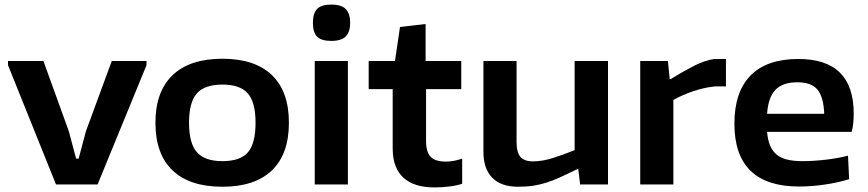

<svg xmlns="http://www.w3.org/2000/svg" viewBox="-20 -807 3797 840"><path d="M15 -522V-540H170L281 -233L313 -113H324L356 -233L469 -540H621V-522L407 0H225Z M953 10Q810 10 735 -61.5Q660 -133 660 -270Q660 -406 735 -478Q810 -550 953 -550Q1095 -550 1169.5 -478.5Q1244 -407 1244 -270Q1244 -133 1169.5 -61.5Q1095 10 953 10ZM953 -102Q1031 -102 1064.5 -140.5Q1098 -179 1098 -270Q1098 -360 1064 -398.5Q1030 -437 953 -437Q876 -437 841.5 -398.5Q807 -360 807 -270Q807 -180 841.5 -141Q876 -102 953 -102Z M1429 -628Q1386 -628 1367.5 -646.5Q1349 -665 1349 -707Q1349 -749 1367.5 -768Q1386 -787 1429 -787Q1474 -787 1493 -767Q1512 -747 1512 -707Q1512 -668 1493 -648Q1474 -628 1429 -628ZM1357 -540H1502V0H1357Z M1881 13Q1791 13 1744.5 -30Q1698 -73 1698 -158V-417H1593V-540H1708L1730 -689L1842 -702V-540H1998V-417H1844V-190Q1844 -142 1864 -121Q1884 -100 1931 -100Q1964 -100 2002 -113V-3Q1978 5 1945.5 9Q1913 13 1881 13Z M2247 10Q2172 10 2133.5 -29.5Q2095 -69 2095 -142V-540H2240V-186Q2240 -140 2257 -120.5Q2274 -101 2312 -101Q2354 -101 2403 -117Q2452 -133 2494 -150V-540H2640V0H2518L2510 -67H2506Q2463 -46 2431 -31.5Q2399 -17 2370.5 -8Q2342 1 2313 5.5Q2284 10 2247 10Z M2781 -540H2902L2910 -461H2914Q2971 -496 3017.5 -519.5Q3064 -543 3105 -549H3156V-429H3108Q3060 -424 3013 -408Q2966 -392 2926 -370V0H2781Z M3476 9Q3193 9 3193 -266Q3193 -405 3264 -477Q3335 -549 3473 -549Q3715 -549 3715 -310Q3715 -263 3706 -230H3336Q3339 -194 3349.5 -169.5Q3360 -145 3378.5 -130Q3397 -115 3425 -108.5Q3453 -102 3492 -102Q3539 -102 3594 -108.5Q3649 -115 3690 -126L3695 -23Q3646 -8 3588.5 0.5Q3531 9 3476 9ZM3468 -447Q3405 -447 3373 -414.5Q3341 -382 3336 -309H3586Q3583 -384 3556 -415.5Q3529 -447 3468 -447Z"/></svg>

Font: Encode Sans Wide
Style: SemiBold
Weight: 600
Designer: Pablo Impallari, Andres Torresi
Foundry: Pablo Impallari, Andres Torresi
Version: Version 1.000; ttfautohint (v1.00) -l 8 -r 50 -G 200 -x 14 -